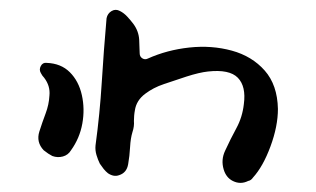

<svg xmlns="http://www.w3.org/2000/svg" viewBox="-20 -362 659 400"><path d="M559 -135Q559 -99 543.5 -57Q528 -15 507 8Q503 14 497 15Q481 23 465 15Q451 8 446 -9Q440 -29 449 -48Q460 -72 472.5 -95Q485 -118 488 -145Q493 -182 475.5 -200Q458 -218 413 -213Q395 -211 368.5 -202.5Q342 -194 322 -187Q310 -183 300.5 -178Q291 -173 283 -167Q264 -153 261 -132Q260 -127 259.5 -121Q259 -115 259 -110Q260 -99 256 -87Q252 -74 251 -55.5Q250 -37 247 -20Q244 -2 228 3Q217 7 205 -1Q200 -5 196 -10Q192 -15 188 -21Q184 -29 181 -39Q178 -49 179 -59Q188 -125 192 -190.5Q196 -256 202 -324Q204 -334 212.5 -339Q221 -344 230 -339Q238 -335 245 -327.5Q252 -320 258 -312Q269 -297 270 -279Q270 -272 270.5 -264.5Q271 -257 271 -251Q271 -244 276.5 -240.5Q282 -237 288 -240Q328 -258 374.5 -263Q421 -268 463 -256.5Q505 -245 531.5 -215Q558 -185 559 -135ZM128 -49Q122 -39 111 -36Q100 -33 89 -37Q85 -39 80.5 -42Q76 -45 71 -49Q55 -66 62 -88Q68 -107 75 -125.5Q82 -144 83 -163Q85 -183 72 -200Q68 -204 65 -210Q61 -217 65 -224.5Q69 -232 77 -231Q107 -230 125.5 -211.5Q144 -193 150.5 -164Q157 -135 151.5 -104.5Q146 -74 128 -49Z"/></svg>

Font: Slackside One
Style: Regular
Weight: 400
Version: Version 1.000